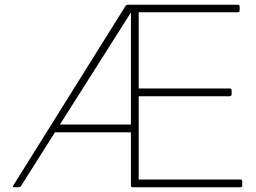

<svg xmlns="http://www.w3.org/2000/svg" viewBox="-20 -781 1087 814"><path d="M996 -753V-737Q996 -729 987 -729H568V-406H953Q962 -406 962 -397V-382Q962 -373 953 -373H568V-20H999Q1007 -20 1007 -11V5Q1007 13 999 13H543Q535 13 535 5V-220H213L70 6Q66 13 58 13H40Q32 13 36 6L511 -754Q515 -761 523 -761H987Q996 -761 996 -753ZM535 -728 234 -253H535Z"/></svg>

Font: LINE Seed JP_TTF Thin
Style: Regular
Weight: 250
Designer: LY Corporation & Fontrix & Fontworks
Version: Version 1.008